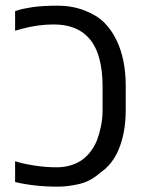

<svg xmlns="http://www.w3.org/2000/svg" viewBox="-20 -660 524 689"><path d="M189 9.8Q144 9.8 106.4 5.6Q68.8 1.5 34.2 -6.8V-81.5Q58.6 -73.2 100.6 -66.4Q142.6 -59.6 182.1 -59.6Q213.9 -59.6 239 -68.4Q264.2 -77.1 281.2 -91.3Q297.9 -105 310.3 -123.5Q322.8 -142.1 329.6 -161.1Q336.9 -180.7 342.5 -207.8Q348.1 -234.9 348.1 -265.1V-351.6Q348.1 -405.3 336.9 -448.2Q325.7 -491.2 301.8 -520Q258.3 -572.3 172.4 -572.3Q114.7 -572.3 55.2 -555.7Q39.6 -550.8 34.2 -549.8V-620.1Q49.8 -625.5 63.5 -628.4Q77.1 -631.3 96.2 -634.3Q116.2 -637.2 139.4 -638.4Q162.6 -639.6 188.5 -639.6Q238.3 -639.6 282.5 -622.8Q326.7 -606 354 -579.1Q381.3 -551.8 399.4 -513.2Q431.2 -445.3 431.2 -351.6V-265.1Q431.2 -182.6 404.8 -121.1Q393.6 -95.2 377.4 -75Q361.3 -54.7 338.9 -39.6Q305.2 -9.3 264.6 0.2Q224.1 9.8 189 9.8Z"/></svg>

Font: Open Sans
Style: Regular
Weight: 400
Designer: Monotype Design Team
Foundry: Monotype Imaging Inc.
Version: Version 3.000; ttfautohint (v1.8.4)